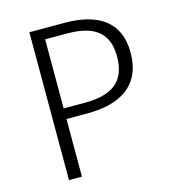

<svg xmlns="http://www.w3.org/2000/svg" viewBox="-103 -772 781 859"><g transform="rotate(-15 287.0 -342.5)"><path d="M272 -685H111V0H171V-267H269C418 -267 525 -326 525 -480C525 -622 431 -685 272 -685ZM269 -316H171V-636H271C391 -636 462 -595 462 -479C462 -353 383 -316 269 -316Z"/></g></svg>

Font: FiraGO Light
Style: Regular
Weight: 300
Designer: bBox Type
Foundry: bBox Type GmbH
Version: Version 1.001;PS 001.001;hotconv 1.0.88;makeotf.lib2.5.64775